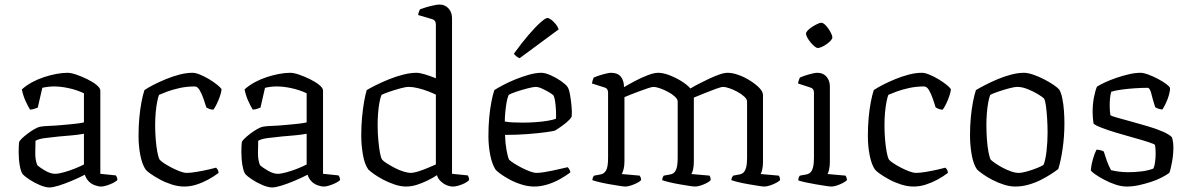

<svg xmlns="http://www.w3.org/2000/svg" viewBox="-20 -820 5233 844"><path d="M197 4Q180 4 155 -6.5Q130 -17 109 -31Q88 -45 80 -54Q72 -64 67 -91.5Q62 -119 62 -152Q62 -164 62.5 -174.5Q63 -185 64 -195Q65 -200 75 -210Q85 -220 100 -231.5Q115 -243 130.5 -252Q146 -261 157 -263Q167 -265 184.5 -266Q202 -267 224 -268Q238 -269 254 -270.5Q270 -272 287 -273.5Q304 -275 320 -277Q336 -279 349 -282V-410Q317 -425 282 -432.5Q247 -440 218 -440Q205 -440 192 -438.5Q179 -437 166 -434L146 -347Q142 -346 133.5 -342.5Q125 -339 112 -338Q104 -351 93 -374.5Q82 -398 76 -427Q96 -445 121 -458.5Q146 -472 173.5 -481Q201 -490 227.5 -495Q254 -500 277 -500Q292 -500 315.5 -492Q339 -484 363.5 -472Q388 -460 404.5 -446.5Q421 -433 421 -422V-56L489 -49Q491 -47 493.5 -41Q496 -35 496 -29Q490 -22 476.5 -15.5Q463 -9 449 -4.5Q435 0 425 0Q412 0 396 -6Q380 -12 369 -24Q358 -36 353 -52Q326 -38 295 -25Q264 -12 238 -4Q212 4 197 4ZM222 -56Q236 -56 260 -62.5Q284 -69 309 -79Q334 -89 349 -97V-232Q321 -227 296 -225Q271 -223 239 -220Q207 -217 177.5 -213Q148 -209 136 -201Q135 -176 135 -145.5Q135 -115 144 -94Q157 -82 180 -69Q203 -56 222 -56Z M790 0Q763 0 735 -9Q707 -18 683 -31Q659 -44 642 -56Q625 -68 620 -75Q605 -97 597 -137Q589 -177 589 -223Q589 -265 592.5 -303Q596 -341 602 -372Q608 -403 615 -424Q631 -435 655.5 -447.5Q680 -460 709 -472Q738 -484 768.5 -492Q799 -500 826 -500Q840 -500 859.5 -492Q879 -484 899 -472Q919 -460 934 -448Q949 -436 954 -428Q953 -415 947 -397.5Q941 -380 933 -363.5Q925 -347 918 -338Q909 -338 901 -341Q893 -344 887 -348Q882 -364 874.5 -386Q867 -408 857.5 -424Q848 -440 836 -440Q801 -440 769.5 -433Q738 -426 714 -417Q690 -408 679 -403Q675 -393 671 -373Q667 -353 664.5 -326.5Q662 -300 662 -268Q662 -239 664.5 -208Q667 -177 671.5 -152.5Q676 -128 682 -118Q688 -111 702.5 -101.5Q717 -92 735.5 -82.5Q754 -73 771.5 -66.5Q789 -60 801 -60Q818 -60 844.5 -64.5Q871 -69 895.5 -74.5Q920 -80 930 -83Q933 -80 936.5 -75Q940 -70 941 -60Q920 -44 895 -30.5Q870 -17 843.5 -8.5Q817 0 790 0Z M1176 4Q1159 4 1134 -6.5Q1109 -17 1088 -31Q1067 -45 1059 -54Q1051 -64 1046 -91.5Q1041 -119 1041 -152Q1041 -164 1041.5 -174.5Q1042 -185 1043 -195Q1044 -200 1054 -210Q1064 -220 1079 -231.5Q1094 -243 1109.5 -252Q1125 -261 1136 -263Q1146 -265 1163.5 -266Q1181 -267 1203 -268Q1217 -269 1233 -270.5Q1249 -272 1266 -273.5Q1283 -275 1299 -277Q1315 -279 1328 -282V-410Q1296 -425 1261 -432.5Q1226 -440 1197 -440Q1184 -440 1171 -438.5Q1158 -437 1145 -434L1125 -347Q1121 -346 1112.5 -342.5Q1104 -339 1091 -338Q1083 -351 1072 -374.5Q1061 -398 1055 -427Q1075 -445 1100 -458.5Q1125 -472 1152.5 -481Q1180 -490 1206.5 -495Q1233 -500 1256 -500Q1271 -500 1294.5 -492Q1318 -484 1342.5 -472Q1367 -460 1383.5 -446.5Q1400 -433 1400 -422V-56L1468 -49Q1470 -47 1472.5 -41Q1475 -35 1475 -29Q1469 -22 1455.5 -15.5Q1442 -9 1428 -4.5Q1414 0 1404 0Q1391 0 1375 -6Q1359 -12 1348 -24Q1337 -36 1332 -52Q1305 -38 1274 -25Q1243 -12 1217 -4Q1191 4 1176 4ZM1201 -56Q1215 -56 1239 -62.5Q1263 -69 1288 -79Q1313 -89 1328 -97V-232Q1300 -227 1275 -225Q1250 -223 1218 -220Q1186 -217 1156.5 -213Q1127 -209 1115 -201Q1114 -176 1114 -145.5Q1114 -115 1123 -94Q1136 -82 1159 -69Q1182 -56 1201 -56Z M1765 0Q1742 0 1716 -8.5Q1690 -17 1666 -29.5Q1642 -42 1624.5 -54.5Q1607 -67 1599 -75Q1583 -97 1575.5 -139Q1568 -181 1568 -225Q1568 -266 1571.5 -304Q1575 -342 1580.5 -373Q1586 -404 1592 -424Q1607 -433 1633 -446Q1659 -459 1690 -471.5Q1721 -484 1752.5 -492Q1784 -500 1811 -500Q1825 -500 1848 -493Q1871 -486 1896 -476V-713Q1896 -720 1892.5 -726.5Q1889 -733 1879 -736L1818 -754Q1819 -761 1821.5 -768Q1824 -775 1826 -779Q1836 -783 1853 -788Q1870 -793 1886.5 -796.5Q1903 -800 1912 -800Q1936 -800 1951.5 -783Q1967 -766 1967 -740V-56L2036 -49Q2038 -47 2040 -41Q2042 -35 2042 -29Q2036 -21 2022.5 -14.5Q2009 -8 1995.5 -4Q1982 0 1972 0Q1956 0 1941 -7Q1926 -14 1915 -25.5Q1904 -37 1901 -50Q1883 -38 1859.5 -26.5Q1836 -15 1812 -7.5Q1788 0 1765 0ZM1787 -60Q1797 -60 1815.5 -65.5Q1834 -71 1856 -80Q1878 -89 1896 -97V-404Q1882 -411 1861 -419Q1840 -427 1817.5 -432.5Q1795 -438 1777 -438Q1763 -438 1739.5 -431.5Q1716 -425 1692.5 -417Q1669 -409 1657 -403Q1652 -391 1648 -369.5Q1644 -348 1642 -322Q1640 -296 1640 -271Q1640 -236 1643 -204Q1646 -172 1650 -149.5Q1654 -127 1660 -118Q1666 -111 1681 -101.5Q1696 -92 1715 -82Q1734 -72 1753.5 -66Q1773 -60 1787 -60Z M2328 0Q2301 0 2272.5 -9Q2244 -18 2220 -31Q2196 -44 2179 -56.5Q2162 -69 2158 -75Q2143 -98 2135 -138.5Q2127 -179 2127 -223Q2127 -265 2130.5 -303Q2134 -341 2140 -372Q2146 -403 2153 -424Q2167 -433 2191.5 -446Q2216 -459 2245.5 -471Q2275 -483 2305 -491.5Q2335 -500 2360 -500Q2376 -500 2400 -489.5Q2424 -479 2445 -464.5Q2466 -450 2474 -439Q2481 -430 2485.5 -405Q2490 -380 2492.5 -352.5Q2495 -325 2493 -307Q2485 -294 2470.5 -282Q2456 -270 2442 -260.5Q2428 -251 2420 -246Q2410 -243 2377 -238.5Q2344 -234 2297 -230.5Q2250 -227 2200 -227Q2201 -191 2206.5 -160.5Q2212 -130 2218 -118Q2225 -111 2240 -101.5Q2255 -92 2273.5 -82.5Q2292 -73 2309.5 -66.5Q2327 -60 2339 -60Q2352 -60 2371 -63Q2390 -66 2411 -70.5Q2432 -75 2449 -79Q2466 -83 2475 -85Q2479 -82 2483 -75Q2487 -68 2487 -62Q2466 -46 2439.5 -31.5Q2413 -17 2384.5 -8.5Q2356 0 2328 0ZM2278 -281Q2306 -281 2334.5 -283Q2363 -285 2387 -289Q2411 -293 2424 -298Q2425 -313 2424 -333.5Q2423 -354 2420.5 -372Q2418 -390 2414 -399Q2411 -404 2396 -413Q2381 -422 2364 -430Q2347 -438 2335 -438Q2324 -438 2299 -431.5Q2274 -425 2250 -417Q2226 -409 2216 -403Q2210 -389 2206.5 -368Q2203 -347 2201 -325Q2199 -303 2199 -286Q2212 -283 2233.5 -282Q2255 -281 2278 -281ZM2264 -564Q2255 -568 2248.5 -573.5Q2242 -579 2239 -584Q2273 -631 2303 -666Q2333 -701 2355.5 -721Q2378 -741 2386 -741Q2393 -741 2403 -733.5Q2413 -726 2422.5 -714.5Q2432 -703 2436 -691Z M2730 0Q2722 0 2703 -3Q2684 -6 2660.5 -10Q2637 -14 2616 -19Q2595 -24 2584 -28Q2584 -35 2587 -41Q2590 -47 2592 -48L2619 -53Q2634 -55 2643.5 -69.5Q2653 -84 2653 -126V-413Q2653 -421 2649.5 -427Q2646 -433 2636 -436L2582 -453Q2584 -463 2585.5 -468Q2587 -473 2590 -479Q2605 -486 2630 -493Q2655 -500 2667 -500Q2695 -500 2709 -483Q2723 -466 2723 -437Q2745 -450 2772.5 -464.5Q2800 -479 2827.5 -489.5Q2855 -500 2873 -500Q2895 -500 2922.5 -489.5Q2950 -479 2975 -463.5Q3000 -448 3015 -431Q3031 -441 3053.5 -452.5Q3076 -464 3099.5 -475Q3123 -486 3143.5 -493Q3164 -500 3179 -500Q3200 -500 3226.5 -490.5Q3253 -481 3277.5 -465.5Q3302 -450 3318 -433.5Q3334 -417 3334 -402V-110Q3334 -88 3330.5 -74Q3327 -60 3324 -55L3403 -48Q3405 -46 3407 -41Q3409 -36 3409 -28Q3403 -22 3390.5 -15.5Q3378 -9 3364 -4.5Q3350 0 3340 0Q3333 0 3314 -3Q3295 -6 3271.5 -10Q3248 -14 3227 -19Q3206 -24 3195 -28Q3195 -35 3198 -40.5Q3201 -46 3203 -48L3230 -53Q3241 -55 3248.5 -62Q3256 -69 3260 -84.5Q3264 -100 3264 -126V-374Q3264 -384 3251.5 -395.5Q3239 -407 3221.5 -416.5Q3204 -426 3186.5 -432Q3169 -438 3159 -438Q3150 -438 3125.5 -429Q3101 -420 3074 -409Q3047 -398 3030 -391V-111Q3030 -89 3026.5 -74.5Q3023 -60 3019 -55L3099 -48Q3101 -45 3102.5 -40.5Q3104 -36 3104 -28Q3099 -22 3086.5 -15.5Q3074 -9 3060 -4.5Q3046 0 3036 0Q3028 0 3009 -3Q2990 -6 2966.5 -10Q2943 -14 2922.5 -19Q2902 -24 2891 -28Q2891 -34 2893.5 -40Q2896 -46 2898 -48L2925 -53Q2942 -55 2950.5 -71Q2959 -87 2959 -126V-374Q2959 -384 2946.5 -395.5Q2934 -407 2916 -416.5Q2898 -426 2880.5 -432Q2863 -438 2853 -438Q2846 -438 2829 -432.5Q2812 -427 2791 -419Q2770 -411 2751.5 -404Q2733 -397 2725 -393V-111Q2725 -90 2721 -75.5Q2717 -61 2713 -55L2792 -48Q2794 -45 2796 -40.5Q2798 -36 2798 -28Q2793 -22 2780 -15.5Q2767 -9 2753 -4.5Q2739 0 2730 0Z M3635 0Q3628 0 3608 -3Q3588 -6 3565 -10Q3542 -14 3521 -18.5Q3500 -23 3489 -27Q3489 -34 3491.5 -40Q3494 -46 3496 -48L3524 -53Q3535 -55 3542.5 -62Q3550 -69 3554 -85Q3558 -101 3558 -126V-413Q3558 -422 3554 -427.5Q3550 -433 3540 -436L3488 -453Q3489 -461 3492 -468.5Q3495 -476 3496 -479Q3511 -486 3536 -493Q3561 -500 3573 -500Q3599 -500 3613.5 -482.5Q3628 -465 3628 -440V-110Q3628 -89 3624.5 -74.5Q3621 -60 3618 -55L3697 -48Q3699 -44 3701 -39.5Q3703 -35 3703 -28Q3697 -22 3684.5 -15.5Q3672 -9 3658.5 -4.5Q3645 0 3635 0ZM3575 -609Q3569 -609 3560 -616.5Q3551 -624 3542.5 -634.5Q3534 -645 3528.5 -655.5Q3523 -666 3523 -672Q3523 -678 3530.5 -686Q3538 -694 3549.5 -701.5Q3561 -709 3572.5 -714.5Q3584 -720 3590 -720Q3597 -720 3605.5 -712.5Q3614 -705 3621.5 -694Q3629 -683 3634 -672.5Q3639 -662 3639 -655Q3639 -650 3632 -642Q3625 -634 3614.5 -626.5Q3604 -619 3593 -614Q3582 -609 3575 -609Z M3996 0Q3969 0 3941 -9Q3913 -18 3889 -31Q3865 -44 3848 -56Q3831 -68 3826 -75Q3811 -97 3803 -137Q3795 -177 3795 -223Q3795 -265 3798.5 -303Q3802 -341 3808 -372Q3814 -403 3821 -424Q3837 -435 3861.5 -447.5Q3886 -460 3915 -472Q3944 -484 3974.5 -492Q4005 -500 4032 -500Q4046 -500 4065.5 -492Q4085 -484 4105 -472Q4125 -460 4140 -448Q4155 -436 4160 -428Q4159 -415 4153 -397.5Q4147 -380 4139 -363.5Q4131 -347 4124 -338Q4115 -338 4107 -341Q4099 -344 4093 -348Q4088 -364 4080.5 -386Q4073 -408 4063.5 -424Q4054 -440 4042 -440Q4007 -440 3975.5 -433Q3944 -426 3920 -417Q3896 -408 3885 -403Q3881 -393 3877 -373Q3873 -353 3870.5 -326.5Q3868 -300 3868 -268Q3868 -239 3870.5 -208Q3873 -177 3877.5 -152.5Q3882 -128 3888 -118Q3894 -111 3908.5 -101.5Q3923 -92 3941.5 -82.5Q3960 -73 3977.5 -66.5Q3995 -60 4007 -60Q4024 -60 4050.5 -64.5Q4077 -69 4101.5 -74.5Q4126 -80 4136 -83Q4139 -80 4142.5 -75Q4146 -70 4147 -60Q4126 -44 4101 -30.5Q4076 -17 4049.5 -8.5Q4023 0 3996 0Z M4442 0Q4419 0 4392.5 -8.5Q4366 -17 4342 -29.5Q4318 -42 4300.5 -54.5Q4283 -67 4275 -75Q4259 -97 4251.5 -139.5Q4244 -182 4244 -225Q4244 -266 4247.5 -303.5Q4251 -341 4257 -372Q4263 -403 4270 -424Q4285 -433 4310 -446Q4335 -459 4364.5 -471.5Q4394 -484 4424.5 -492Q4455 -500 4481 -500Q4498 -500 4521.5 -492Q4545 -484 4568.5 -472Q4592 -460 4610.5 -447.5Q4629 -435 4637 -425Q4645 -411 4650 -386Q4655 -361 4657 -332.5Q4659 -304 4659 -278Q4659 -220 4651 -165.5Q4643 -111 4632 -77Q4619 -67 4599 -54Q4579 -41 4554 -28.5Q4529 -16 4500.5 -8Q4472 0 4442 0ZM4458 -60Q4472 -60 4495 -66.5Q4518 -73 4539 -81.5Q4560 -90 4567 -95Q4576 -116 4580.5 -157Q4585 -198 4585 -237Q4585 -268 4583 -299Q4581 -330 4578 -353Q4575 -376 4570 -386Q4564 -393 4543.5 -405.5Q4523 -418 4498 -428Q4473 -438 4453 -438Q4439 -438 4415 -431.5Q4391 -425 4367.5 -417Q4344 -409 4333 -403Q4328 -391 4324 -369Q4320 -347 4318 -321Q4316 -295 4316 -271Q4316 -237 4318.5 -205Q4321 -173 4325.5 -150Q4330 -127 4335 -118Q4341 -112 4355.5 -102Q4370 -92 4388 -82.5Q4406 -73 4424.5 -66.5Q4443 -60 4458 -60Z M4933 0Q4909 0 4882.5 -9Q4856 -18 4832 -31Q4808 -44 4792.5 -55Q4777 -66 4775 -72Q4777 -96 4784.5 -121.5Q4792 -147 4800 -162Q4810 -162 4818.5 -159.5Q4827 -157 4832 -154Q4837 -137 4845 -114.5Q4853 -92 4864 -72Q4880 -68 4899.5 -65.5Q4919 -63 4939 -63Q4967 -63 4997 -66.5Q5027 -70 5050 -79Q5055 -89 5057.5 -107.5Q5060 -126 5060 -144Q5060 -152 5059.5 -162.5Q5059 -173 5057 -183Q5054 -187 5028 -195.5Q5002 -204 4964 -214.5Q4926 -225 4887.5 -236.5Q4849 -248 4821 -259Q4793 -270 4787 -277Q4785 -289 4784 -302Q4783 -315 4783 -328Q4783 -361 4788.5 -390.5Q4794 -420 4802 -439Q4814 -447 4836.5 -457.5Q4859 -468 4886.5 -477.5Q4914 -487 4942 -493.5Q4970 -500 4993 -500Q5007 -500 5028.5 -492Q5050 -484 5071.5 -472.5Q5093 -461 5107.5 -450Q5122 -439 5123 -433Q5124 -422 5118.5 -402.5Q5113 -383 5104.5 -365.5Q5096 -348 5090 -339Q5080 -339 5071 -342.5Q5062 -346 5058 -349Q5047 -383 5041 -408.5Q5035 -434 5024 -434Q5001 -434 4969.5 -432Q4938 -430 4909.5 -426Q4881 -422 4865 -417Q4861 -405 4859.5 -388Q4858 -371 4858 -355Q4858 -343 4859 -332Q4860 -321 4861 -314Q4865 -310 4890 -303Q4915 -296 4951.5 -286Q4988 -276 5025.5 -265Q5063 -254 5092.5 -241Q5122 -228 5132 -216Q5135 -206 5136.5 -194.5Q5138 -183 5138 -172Q5138 -139 5131.5 -105Q5125 -71 5120 -60Q5108 -51 5087 -40Q5066 -29 5040 -20.5Q5014 -12 4986.5 -6Q4959 0 4933 0Z"/></svg>

Font: Texturina Medium 12pt ExtraLight
Style: Regular
Weight: 250
Version: Version 1.002